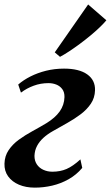

<svg xmlns="http://www.w3.org/2000/svg" viewBox="-20 -850 508 880"><path d="M139.5 10Q98.5 10 66.8 -3.5Q35 -17 17.2 -41.8Q-0.5 -66.5 0.5 -100Q1.5 -135.5 19.8 -162.2Q38 -189 66.5 -209.8Q95 -230.5 128 -248.5Q161 -266.5 192 -285Q233 -310 253.8 -339.5Q274.5 -369 275.5 -405Q276 -427.5 265.2 -441.8Q254.5 -456 237.8 -462.5Q221 -469 202.5 -469Q166.5 -469 134.5 -457.2Q102.5 -445.5 76 -425.5L63.5 -462.5Q87 -483 119.5 -499.5Q152 -516 191.2 -525.8Q230.5 -535.5 273.5 -535.5Q343 -535.5 380 -509Q417 -482.5 415.5 -436Q414.5 -401.5 396.5 -374.8Q378.5 -348 350 -326.5Q321.5 -305 288 -286.2Q254.5 -267.5 223 -249.5Q198 -235.5 179.2 -218.5Q160.5 -201.5 149.8 -181.2Q139 -161 138 -135.5Q138 -113 148.8 -96.8Q159.5 -80.5 178.5 -71.8Q197.5 -63 220 -63Q256 -63 285 -75.5Q314 -88 348.5 -119.5L357 -80.5Q330 -48.5 294.5 -28.5Q259 -8.5 219.2 0.8Q179.5 10 139.5 10ZM231 -610 384 -829.5 467.5 -757Q456 -743 437 -724.8Q418 -706.5 394.5 -687Q371 -667.5 346 -649Q321 -630.5 297.5 -615Q274 -599.5 255 -589.5Z"/></svg>

Font: Merriweather 96pt
Style: Bold Italic
Weight: 700
Italic angle: -7.8°
Version: Version 2.101